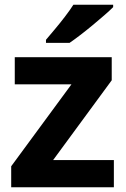

<svg xmlns="http://www.w3.org/2000/svg" viewBox="-20 -786 528 806"><path d="M458 0H27V-88L280 -432H42V-546H449V-449L203 -114H458ZM455 -756Q441 -742 418 -722Q395 -702 368.5 -680Q342 -658 316.5 -638.5Q291 -619 272 -606H173V-619Q189 -638 210.5 -663.5Q232 -689 253 -716.5Q274 -744 288 -766H455Z"/></svg>

Font: Noto Sans Devanagari UI
Style: Bold
Weight: 700
Designer: Jelle Bosma - Monotype Design Team
Foundry: Monotype Imaging Inc.
Version: Version 2.004; ttfautohint (v1.8.4.7-5d5b)